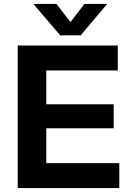

<svg xmlns="http://www.w3.org/2000/svg" viewBox="-20 -963 669 983"><path d="M583 -730V-602.1H216.8V-429.2H562V-306.2H216.8V-127.9H590.8V0H70.8V-730ZM150.9 -942.9H269L340.8 -850.1L412.1 -942.9H528.8L393.1 -782.2H288.1Z"/></svg>

Font: Nacelle Bold
Style: Regular
Weight: 700
Designer: Sora Sagano
Foundry: Sora Sagano
Version: Version 1.000;FEAKit 1.0